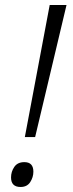

<svg xmlns="http://www.w3.org/2000/svg" viewBox="-20 -734 289 765"><path d="M79 -188H120L245 -714H178ZM62 11Q88 11 100.5 -8.5Q113 -28 113 -50Q113 -88 77 -88Q50 -88 37 -69Q24 -50 24 -27Q24 11 62 11Z"/></svg>

Font: Noto Sans UI Light
Style: Italic
Weight: 300
Italic angle: -12°
Designer: Monotype Design Team
Foundry: Monotype Imaging Inc.
Version: Version 1.901